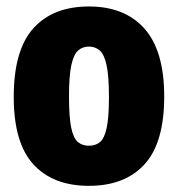

<svg xmlns="http://www.w3.org/2000/svg" viewBox="-20 -578 564 608"><path d="M261.5 10.5Q148 10.5 85.8 -57.5Q23.5 -125.5 23.5 -271Q23.5 -419.5 85.8 -488.5Q148 -557.5 261.5 -557.5Q375.5 -557.5 437.8 -487Q500 -416.5 500 -272.5Q500 -126 437.8 -57.8Q375.5 10.5 261.5 10.5ZM261.5 -116.5Q282.5 -116.5 296.5 -128Q310.5 -139.5 317.8 -172.8Q325 -206 325 -270.5Q325 -337 317.5 -371.5Q310 -406 295.8 -418.2Q281.5 -430.5 261.5 -430.5Q241.5 -430.5 227.5 -418.2Q213.5 -406 206 -372.2Q198.5 -338.5 198.5 -273Q198.5 -207 205.5 -173.5Q212.5 -140 226.8 -128.2Q241 -116.5 261.5 -116.5Z"/></svg>

Font: Encode Sans Cnd XBd
Style: Regular
Weight: 800
Width: 3
Designer: Multiple Designers
Foundry: Impallari Type
Version: Version 3.002; ttfautohint (v1.8.3) -l 8 -r 50 -G 200 -x 14 